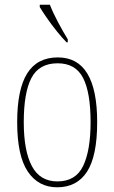

<svg xmlns="http://www.w3.org/2000/svg" viewBox="-20 -786 486 816"><path d="M223 10Q143 10 98 -57Q53 -124 53 -267Q53 -406 95.5 -474Q138 -542 226 -542Q393 -542 393 -267Q393 -123 350 -56.5Q307 10 223 10ZM224 -15Q302 -15 333.5 -81Q365 -147 365 -267Q365 -393 333 -455Q301 -517 225 -517Q146 -517 113.5 -454.5Q81 -392 81 -267Q81 -145 115.5 -80Q150 -15 224 -15ZM263 -606Q245 -624 222 -652.5Q199 -681 179 -710Q159 -739 149 -756V-766H192Q205 -732 227.5 -690Q250 -648 268 -619V-606Z"/></svg>

Font: Noto Serif Tamil Condensed Thin
Style: Italic
Weight: 100
Width: 3
Italic angle: -12°
Designer: Indian Type Foundry, Tom Grace, and the Monotype Design Team
Foundry: Monotype Imaging Inc.
Version: Version 2.003; ttfautohint (v1.8.4.7-5d5b)